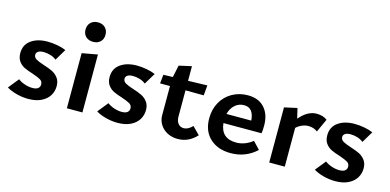

<svg xmlns="http://www.w3.org/2000/svg" viewBox="-65 -1016 2810 1383"><g transform="rotate(15 1340.5 -324.5)"><path d="M22 -35 85 -113Q105 -97 135 -87Q165 -77 192 -77Q221 -77 234.5 -88Q248 -99 248 -117Q248 -140 229 -151.5Q210 -163 168 -177Q129 -189 104 -201Q79 -213 61.5 -236.5Q44 -260 44 -298Q44 -360 91.5 -394Q139 -428 214 -428Q249 -428 287 -421Q325 -414 352 -402L301 -317Q283 -332 257 -340Q231 -348 206 -348Q178 -348 164.5 -338.5Q151 -329 151 -314Q151 -294 170 -282.5Q189 -271 230 -258Q271 -245 296.5 -232.5Q322 -220 340.5 -196Q359 -172 359 -134Q359 -96 339.5 -64Q320 -32 280.5 -12.5Q241 7 184 7Q139 7 94.5 -5Q50 -17 22 -35Z M454 -583Q454 -616 474.5 -636Q495 -656 529 -656Q562 -656 582.5 -636Q603 -616 603 -583Q603 -550 582.5 -530.5Q562 -511 529 -511Q495 -511 474.5 -530.5Q454 -550 454 -583ZM471 -411 587 -432V0H471Z M688 -35 751 -113Q771 -97 801 -87Q831 -77 858 -77Q887 -77 900.5 -88Q914 -99 914 -117Q914 -140 895 -151.5Q876 -163 834 -177Q795 -189 770 -201Q745 -213 727.5 -236.5Q710 -260 710 -298Q710 -360 757.5 -394Q805 -428 880 -428Q915 -428 953 -421Q991 -414 1018 -402L967 -317Q949 -332 923 -340Q897 -348 872 -348Q844 -348 830.5 -338.5Q817 -329 817 -314Q817 -294 836 -282.5Q855 -271 896 -258Q937 -245 962.5 -232.5Q988 -220 1006.5 -196Q1025 -172 1025 -134Q1025 -96 1005.5 -64Q986 -32 946.5 -12.5Q907 7 850 7Q805 7 760.5 -5Q716 -17 688 -35Z M1439 -58Q1380 7 1298 7Q1256 7 1221.5 -10.5Q1187 -28 1167 -59.5Q1147 -91 1147 -129V-347H1073L1080 -413L1150 -415L1169 -505L1263 -526V-417L1406 -421L1399 -345L1263 -346V-151Q1263 -117 1279 -98Q1295 -79 1320 -79Q1353 -79 1385 -113Z M1885 -68Q1805 7 1692 7Q1597 7 1538.5 -47Q1480 -101 1480 -196Q1480 -263 1509.5 -316Q1539 -369 1591.5 -398.5Q1644 -428 1708 -428Q1788 -428 1832 -379Q1876 -330 1876 -247Q1876 -209 1872 -189H1588Q1599 -77 1712 -77Q1776 -77 1834 -122ZM1592 -258H1777Q1774 -303 1755 -327.5Q1736 -352 1700 -352Q1660 -352 1631.5 -326.5Q1603 -301 1592 -258Z M2299 -404 2254 -305Q2225 -327 2185 -327Q2162 -327 2138.5 -317Q2115 -307 2096 -289V0H1980V-411L2075 -432L2093 -357Q2153 -428 2220 -428Q2269 -428 2299 -404Z M2311 -35 2374 -113Q2394 -97 2424 -87Q2454 -77 2481 -77Q2510 -77 2523.5 -88Q2537 -99 2537 -117Q2537 -140 2518 -151.5Q2499 -163 2457 -177Q2418 -189 2393 -201Q2368 -213 2350.5 -236.5Q2333 -260 2333 -298Q2333 -360 2380.5 -394Q2428 -428 2503 -428Q2538 -428 2576 -421Q2614 -414 2641 -402L2590 -317Q2572 -332 2546 -340Q2520 -348 2495 -348Q2467 -348 2453.5 -338.5Q2440 -329 2440 -314Q2440 -294 2459 -282.5Q2478 -271 2519 -258Q2560 -245 2585.5 -232.5Q2611 -220 2629.5 -196Q2648 -172 2648 -134Q2648 -96 2628.5 -64Q2609 -32 2569.5 -12.5Q2530 7 2473 7Q2428 7 2383.5 -5Q2339 -17 2311 -35Z"/></g></svg>

Font: Ysabeau Infant
Style: Bold
Weight: 700
Designer: Christian Thalmann (Catharsis Fonts)
Version: Version 0.003